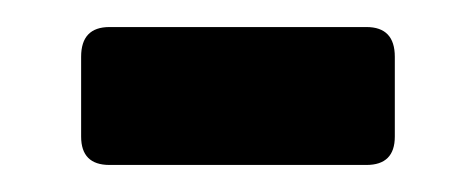

<svg xmlns="http://www.w3.org/2000/svg" viewBox="-20 -390 352 142"><path d="M251 -268H61Q40 -268 40 -289V-348Q40 -370 61 -370H251Q272 -370 272 -348V-289Q272 -268 251 -268Z"/></svg>

Font: Rajdhani
Style: Bold
Weight: 700
Designer: Satya Rajpurohit, Jyotish Sonowal
Foundry: Indian Type Foundry
Version: Version 1.201 February 1, 2022